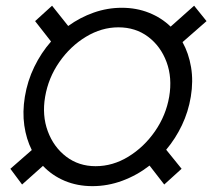

<svg xmlns="http://www.w3.org/2000/svg" viewBox="-20 -629 735 659"><path d="M65.3 -296.9Q74.2 -351.2 97.7 -399.5Q121.1 -447.8 155.2 -486.5L100.5 -556.5L158.7 -609.4L214.1 -539.8Q254.6 -569.2 301.7 -585.8Q348.7 -602.3 398.1 -602.3Q448.5 -602.3 491.3 -585.2Q534.1 -568.2 565.7 -537.6L646.3 -609.4L688.9 -556.5L606.5 -484.4Q627.8 -446 635.8 -398.3Q643.8 -350.5 634.9 -296.9Q626.4 -245.4 604.4 -199.2Q582.4 -153.1 550.4 -115.1L603.3 -49.7L543.7 4.3L493.3 -60.7Q450.3 -27.3 400 -8.7Q349.8 9.9 297.2 9.9Q245.4 9.9 202.1 -8.3Q158.7 -26.6 127.5 -59.7L55.8 4.3L15.6 -49.7L89.1 -114Q70 -152 63.4 -198.5Q56.8 -245 65.3 -296.9ZM134.9 -296.9Q123.9 -233 144 -178.6Q164.1 -124.3 207.2 -91.4Q250.4 -58.6 308.2 -58.6Q367.2 -58.6 420.8 -91.4Q474.4 -124.3 512.1 -178.6Q549.7 -233 560.7 -296.9Q571.7 -361.9 551.7 -416Q531.6 -470.2 488.5 -502.7Q445.3 -535.2 386.4 -535.2Q328.5 -535.2 274.9 -502.7Q221.2 -470.2 183.6 -416Q146 -361.9 134.9 -296.9Z"/></svg>

Font: Inter UI Extra Light
Style: Italic
Weight: 200
Italic angle: -9.39999°
Designer: Rasmus Andersson
Foundry: rsms
Version: 3.2;8d6f07862